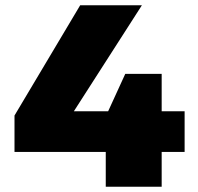

<svg xmlns="http://www.w3.org/2000/svg" viewBox="-20 -708 751 728"><path d="M381 0V-132H35V-270L284 -688H518L260 -286H390L455 -428H593V-286H680V-132H593V0Z"/></svg>

Font: Saira SemiExpanded ExtraBold
Style: Regular
Weight: 800
Width: 6
Designer: Hector Gatti with collaboration of the Omnibus-Type team
Foundry: Omnibus-Type
Version: Version 1.101